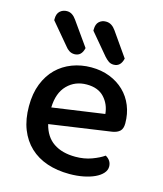

<svg xmlns="http://www.w3.org/2000/svg" viewBox="-108 -782 743 876"><g transform="rotate(15 263.5 -343.5)"><path d="M150 -181Q164 -124 204.5 -96.5Q245 -69 308 -69Q350 -69 385 -82Q420 -95 441 -110Q469 -94 469 -65Q469 -48 456 -33.5Q443 -19 420.5 -8.5Q398 2 367.5 8Q337 14 302 14Q244 14 196.5 -2Q149 -18 115 -50Q81 -82 62.5 -129Q44 -176 44 -238Q44 -298 62 -343.5Q80 -389 111 -419.5Q142 -450 184 -466Q226 -482 274 -482Q322 -482 361.5 -466.5Q401 -451 429.5 -423.5Q458 -396 473.5 -358Q489 -320 489 -275Q489 -250 477 -238.5Q465 -227 442 -223ZM274 -401Q219 -401 182.5 -364Q146 -327 144 -258L390 -293Q386 -338 357 -369.5Q328 -401 274 -401ZM54 -646V-652Q54 -677 67.5 -689Q81 -701 100 -701Q114 -701 125 -693.5Q136 -686 145 -673L225 -560Q216 -520 183 -520Q169 -520 158 -527Q147 -534 139 -545ZM239 -646V-652Q239 -677 252 -689Q265 -701 284 -701Q299 -701 310.5 -693.5Q322 -686 331 -673L410 -560Q401 -520 368 -520Q354 -520 344 -527Q334 -534 324 -545Z"/></g></svg>

Font: Baloo Chettan 2 Medium
Style: Regular
Weight: 500
Designer: Maithili Shingre, Unnati Kotecha and Ek Type
Foundry: Ek Type
Version: Version 1.640;hotconv 1.0.111;makeotfexe 2.5.65597; ttfautoh